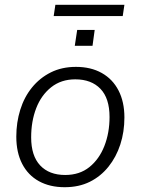

<svg xmlns="http://www.w3.org/2000/svg" viewBox="-20 -773 587 801"><path d="M250 8Q188 8 142.5 -17Q97 -42 72.5 -89.5Q48 -137 48 -203Q48 -262 64.5 -315Q81 -368 113.5 -408Q146 -448 192 -471Q238 -494 297 -494Q359 -494 404.5 -468.5Q450 -443 474.5 -395.5Q499 -348 499 -283Q499 -223 482 -170.5Q465 -118 432.5 -77.5Q400 -37 354.5 -14.5Q309 8 250 8ZM252 -43Q312 -43 353 -76Q394 -109 415.5 -164Q437 -219 437 -285Q437 -363 399 -402.5Q361 -442 294 -442Q235 -442 193.5 -409Q152 -376 131 -321.5Q110 -267 110 -200Q110 -123 147.5 -83Q185 -43 252 -43ZM204 -706 211 -753H499L492 -706ZM292 -582 302 -648H375L366 -582Z"/></svg>

Font: Nunito Sans 12pt Light
Style: Italic
Weight: 300
Italic angle: -9°
Designer: Vernon Adams
Foundry: Vernon Adams
Version: Version 3.101;gftools[0.9.27]